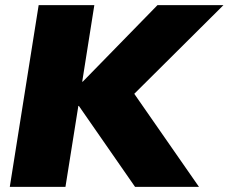

<svg xmlns="http://www.w3.org/2000/svg" viewBox="-20 -725 887 745"><path d="M18 0 130 -705H346L299 -408H301L591 -705H847L501 -361L752 0H504L286 -314H284L234 0Z"/></svg>

Font: Winston Black
Style: Italic
Weight: 900
Italic angle: -9°
Designer: Original fonts by Vernon Adams / Changes by Cristiano Sobral
Foundry: VOriginal fonts by Vernon Adams / Changes by Cristiano Sobral
Version: Version 2.503;July 17, 2020;FontCreator 13.0.0.2655 64-bit